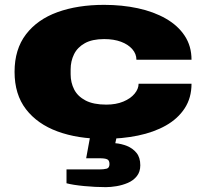

<svg xmlns="http://www.w3.org/2000/svg" viewBox="-20 -560 849 791"><path d="M409 12Q300 12 217 -18.5Q134 -49 87 -110Q40 -171 40 -264Q40 -357 87 -418.5Q134 -480 217 -510Q300 -540 409 -540Q483 -540 548 -526Q613 -512 663 -483.5Q713 -455 741 -412.5Q769 -370 769 -314H542Q542 -338 525 -357.5Q508 -377 478.5 -388Q449 -399 409 -399Q360 -399 329.5 -382Q299 -365 285 -336.5Q271 -308 271 -274V-254Q271 -220 285.5 -191.5Q300 -163 332.5 -146Q365 -129 418 -129Q458 -129 488 -141.5Q518 -154 534.5 -174Q551 -194 551 -215H769Q769 -157 741 -114Q713 -71 663.5 -43Q614 -15 548.5 -1.5Q483 12 409 12ZM416 211Q373 211 326.5 206.5Q280 202 254 195V138H388Q407 138 419 135Q431 132 431 116Q431 101 422 96.5Q413 92 390 92H335L359 -39H470L455 30Q480 32 503.5 41.5Q527 51 542.5 70Q558 89 558 121Q558 148 543.5 166Q529 184 506.5 193.5Q484 203 460 207Q436 211 416 211Z"/></svg>

Font: Archivo Expanded Black
Style: Regular
Weight: 900
Width: 7
Designer: Hector Gatti
Foundry: Omnibus-Type
Version: Version 2.001